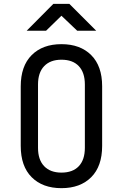

<svg xmlns="http://www.w3.org/2000/svg" viewBox="-20 -970 640 1000"><path d="M300 10Q202 10 145 -47Q88 -104 88 -210V-520Q88 -626 145 -683Q202 -740 300 -740Q398 -740 455 -683Q512 -626 512 -521V-210Q512 -104 455 -47Q398 10 300 10ZM300 -71Q359 -71 390.5 -104.5Q422 -138 422 -200V-530Q422 -592 390.5 -625.5Q359 -659 300 -659Q242 -659 210 -625.5Q178 -592 178 -530V-200Q178 -138 210 -104.5Q242 -71 300 -71ZM119 -810 258 -950H341L481 -810H382L300 -888L220 -810Z"/></svg>

Font: JetBrainsMonoNL NF
Style: Regular
Weight: 400
Designer: Philipp Nurullin, Konstantin Bulenkov
Foundry: JetBrains
Version: Version 2.304; ttfautohint (v1.8.4.7-5d5b);Nerd Fonts 3.2.1